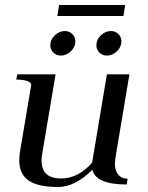

<svg xmlns="http://www.w3.org/2000/svg" viewBox="-20 -737 591 767"><path d="M216 -717H480L473 -673H209ZM365 -556Q365 -579 383 -596Q401 -613 423 -613Q441 -613 453 -601Q465 -589 465 -572Q465 -549 447 -532Q429 -515 407 -515Q389 -515 377 -527Q365 -539 365 -556ZM181 -556Q181 -579 199 -596Q217 -613 239 -613Q257 -613 269 -601Q281 -589 281 -572Q281 -549 263 -532Q245 -515 223 -515Q205 -515 193 -527Q181 -539 181 -556ZM441 -106Q439 -90 439 -84Q439 -55 452.5 -39Q466 -23 490 -23L486 0Q363 0 349 -59Q280 10 212 10Q131 10 94 -16Q57 -42 57 -96Q57 -112 60 -132L105 -399Q99 -419 45 -419L49 -440H202L149 -125Q146 -110 146 -96Q146 -24 224 -24Q292 -24 348 -87L407 -440H497Z"/></svg>

Font: Judson
Style: Italic
Weight: 400
Italic angle: -9.5°
Version: Version 20110429